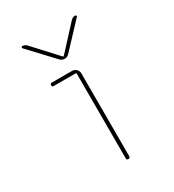

<svg xmlns="http://www.w3.org/2000/svg" viewBox="-181 -852 863 954"><g transform="rotate(-30 250.0 -375.0)"><path d="M262.7 -9.8V-495.1Q262.7 -500 257.8 -500H132.8Q123 -500 123 -509.8Q123 -519.5 132.8 -519.5H248Q262.7 -519.5 272.9 -509.8Q283.2 -500 283.2 -485.4V-9.8Q283.2 0 272.9 0Q262.7 0 262.7 -9.8ZM222.7 -600.6 91.8 -740.2Q89.8 -743.2 91.3 -746.6Q92.8 -750 96.7 -750Q109.4 -750 120.1 -740.2L246.1 -603.5H248H250L376 -740.2Q385.7 -750 399.4 -750Q403.3 -750 405.3 -746.6Q407.2 -743.2 404.3 -740.2L273.4 -600.6Q262.7 -589.8 248 -589.8Q233.4 -589.8 222.7 -600.6Z"/></g></svg>

Font: Rounded Mgen+ 1mn thin
Style: Regular
Weight: 100
Designer: [Source Han Sans]
Ryoko NISHIZUKA  (kana & ideographs); Paul D. Hunt (Latin, Greek & Cyrillic); Wenlong ZHANG  (bopomofo
Version: Version 1.059.20150602